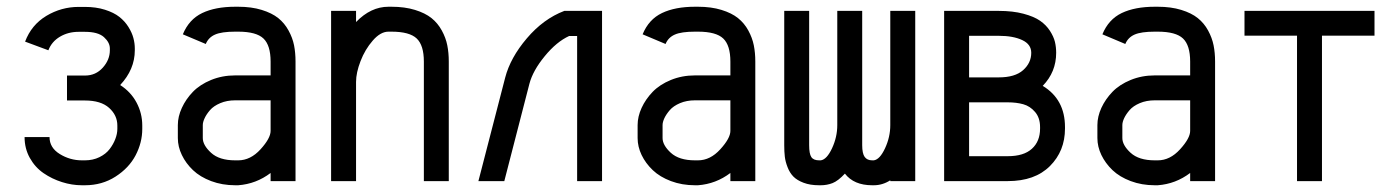

<svg xmlns="http://www.w3.org/2000/svg" viewBox="-20 -532 4092 564"><path d="M302.7 -389.6Q302.7 -407.2 285.4 -422.9Q268.1 -438.5 229.5 -438.5H210.9Q180.2 -438.5 156 -424.1Q131.8 -409.7 122.1 -384.3L53.7 -409.7Q72.3 -459 116.2 -485.4Q160.2 -511.7 210.9 -511.7H229.5Q262.2 -511.7 288.3 -503.4Q314.5 -495.1 330.6 -482.4Q346.7 -469.7 357.2 -452.9Q367.7 -436 371.8 -420.4Q376 -404.8 376 -389.6V-384.3Q376 -328.1 333 -282.2Q364.3 -262.2 381.1 -230.7Q397.9 -199.2 397.9 -163.1V-153.3Q397.9 -113.3 378.4 -75.9Q358.9 -38.6 319.3 -13.2Q279.8 12.2 229.5 12.2H220.7Q191.4 12.2 162.1 2.9Q132.8 -6.3 107.9 -23.4Q83 -40.5 67.6 -68.1Q52.2 -95.7 52.2 -129.4H125.5Q125.5 -98.1 155.5 -79.6Q185.5 -61 220.7 -61H229.5Q252.9 -61 272 -70.3Q291 -79.6 302 -94Q313 -108.4 318.8 -123.8Q324.7 -139.2 324.7 -153.3V-163.1Q324.7 -193.4 300.5 -215.1Q276.4 -236.8 229.5 -236.8H176.8V-310.1H230Q261.2 -310.1 282 -333.3Q302.7 -356.4 302.7 -384.3Z M670.9 -237.3Q646.5 -237.3 627 -229Q607.4 -220.7 596.9 -208.5Q586.4 -196.3 581.1 -184.8Q575.7 -173.3 575.7 -164.6V-126.5Q575.7 -105.5 599.9 -83.3Q624 -61 670.9 -61H679.7Q715.8 -61 745.4 -93.5Q774.9 -126 774.9 -147.5V-237.3ZM670.9 -512.2H679.7Q718.8 -512.2 748.8 -502.9Q778.8 -493.7 797.4 -478.8Q815.9 -463.9 827.6 -442.4Q839.4 -420.9 843.8 -398.9Q848.1 -377 848.1 -351.1V0H774.9V-23.9Q732.4 8.3 679.7 12.2H670.9Q632.8 12.2 600.3 0Q567.9 -12.2 546.9 -32.2Q525.9 -52.2 514.2 -76.7Q502.4 -101.1 502.4 -126.5V-164.6Q502.4 -189.5 514.2 -215.1Q525.9 -240.7 546.6 -262.2Q567.4 -283.7 600.1 -297.1Q632.8 -310.5 670.9 -310.5H774.9V-351.1Q774.9 -398.9 753.9 -418.9Q732.9 -439 679.7 -439H670.9Q630.9 -439 611.6 -430.4Q592.3 -421.9 584.5 -402.8L517.1 -431.2Q535.2 -475.1 574 -493.7Q612.8 -512.2 670.9 -512.2Z M1025.9 0H952.6V-500H1025.9V-467.3Q1069.3 -512.2 1121.1 -512.2H1129.9Q1168.9 -512.2 1199 -502.9Q1229 -493.7 1247.6 -478.8Q1266.1 -463.9 1277.8 -442.4Q1289.6 -420.9 1293.9 -398.9Q1298.3 -377 1298.3 -351.1V0H1225.1V-351.1Q1225.1 -398.9 1204.1 -418.9Q1183.1 -439 1129.9 -439H1121.1Q1097.7 -439 1075 -412.8Q1052.2 -386.7 1039.1 -352.5Q1025.9 -318.4 1025.9 -291.5Z M1463.9 -303.7Q1479 -362.3 1527.6 -419.4Q1576.2 -476.6 1637.7 -500H1748.5V0H1675.3V-426.3H1651.9Q1614.7 -409.2 1580.1 -366.9Q1545.4 -324.7 1535.2 -286.1L1461.4 0H1385.3Z M2021.5 -237.3Q1997.1 -237.3 1977.5 -229Q1958 -220.7 1947.5 -208.5Q1937 -196.3 1931.6 -184.8Q1926.3 -173.3 1926.3 -164.6V-126.5Q1926.3 -105.5 1950.4 -83.3Q1974.6 -61 2021.5 -61H2030.3Q2066.4 -61 2095.9 -93.5Q2125.5 -126 2125.5 -147.5V-237.3ZM2021.5 -512.2H2030.3Q2069.3 -512.2 2099.4 -502.9Q2129.4 -493.7 2147.9 -478.8Q2166.5 -463.9 2178.2 -442.4Q2189.9 -420.9 2194.3 -398.9Q2198.7 -377 2198.7 -351.1V0H2125.5V-23.9Q2083 8.3 2030.3 12.2H2021.5Q1983.4 12.2 1950.9 0Q1918.5 -12.2 1897.5 -32.2Q1876.5 -52.2 1864.7 -76.7Q1853 -101.1 1853 -126.5V-164.6Q1853 -189.5 1864.7 -215.1Q1876.5 -240.7 1897.2 -262.2Q1918 -283.7 1950.7 -297.1Q1983.4 -310.5 2021.5 -310.5H2125.5V-351.1Q2125.5 -398.9 2104.5 -418.9Q2083.5 -439 2030.3 -439H2021.5Q1981.4 -439 1962.2 -430.4Q1942.9 -421.9 1935.1 -402.8L1867.7 -431.2Q1885.7 -475.1 1924.6 -493.7Q1963.4 -512.2 2021.5 -512.2Z M2546.9 -61Q2564.5 -63.5 2579.8 -96.4Q2595.2 -129.4 2595.2 -164.6V-500H2668.5V0H2595.2V-2.4Q2572.3 12.2 2546.9 12.2H2542Q2488.3 12.2 2461.9 -22Q2441.9 -0.5 2425.5 5.9Q2409.2 12.2 2391.1 12.2H2386.2Q2359.9 12.2 2340.6 4.9Q2321.3 -2.4 2310.5 -13.4Q2299.8 -24.4 2293.5 -40.8Q2287.1 -57.1 2285.4 -71.8Q2283.7 -86.4 2283.7 -105V-500H2356.9V-105.5Q2356.9 -80.1 2363.3 -70.6Q2369.6 -61 2386.2 -61H2391.1Q2408.7 -63.5 2424.1 -96.4Q2439.5 -129.4 2439.5 -164.6V-500H2512.7V-105.5Q2512.7 -81.1 2520 -71Q2527.3 -61 2542 -61Z M2753.4 0V-500H2914.1Q2955.1 -500 2986.3 -491.7Q3017.6 -483.4 3035.4 -470.9Q3053.2 -458.5 3064.2 -441.4Q3075.2 -424.3 3078.9 -408.9Q3082.5 -393.6 3082.5 -377Q3082.5 -320.3 3043 -279.8Q3108.4 -240.2 3108.4 -158.7V-154.3Q3108.4 -88.4 3064.2 -44.2Q3020 0 2940.4 0ZM2826.7 -73.2H2940.4Q2987.3 -73.2 3011.2 -95Q3035.2 -116.7 3035.2 -154.3V-158.7Q3035.2 -186 3020.5 -203.1Q3005.9 -220.2 2985.8 -225.8Q2965.8 -231.4 2939.9 -231.4H2826.7ZM2914.1 -304.7Q2961.4 -304.7 2985.4 -325.9Q3009.3 -347.2 3009.3 -377Q3009.3 -401.9 2982.7 -414.3Q2956.1 -426.8 2914.1 -426.8H2826.7V-304.7Z M3372.1 -237.3Q3347.7 -237.3 3328.1 -229Q3308.6 -220.7 3298.1 -208.5Q3287.6 -196.3 3282.2 -184.8Q3276.9 -173.3 3276.9 -164.6V-126.5Q3276.9 -105.5 3301 -83.3Q3325.2 -61 3372.1 -61H3380.9Q3417 -61 3446.5 -93.5Q3476.1 -126 3476.1 -147.5V-237.3ZM3372.1 -512.2H3380.9Q3419.9 -512.2 3450 -502.9Q3480 -493.7 3498.5 -478.8Q3517.1 -463.9 3528.8 -442.4Q3540.5 -420.9 3544.9 -398.9Q3549.3 -377 3549.3 -351.1V0H3476.1V-23.9Q3433.6 8.3 3380.9 12.2H3372.1Q3334 12.2 3301.5 0Q3269 -12.2 3248 -32.2Q3227.1 -52.2 3215.3 -76.7Q3203.6 -101.1 3203.6 -126.5V-164.6Q3203.6 -189.5 3215.3 -215.1Q3227.1 -240.7 3247.8 -262.2Q3268.6 -283.7 3301.3 -297.1Q3334 -310.5 3372.1 -310.5H3476.1V-351.1Q3476.1 -398.9 3455.1 -418.9Q3434.1 -439 3380.9 -439H3372.1Q3332 -439 3312.7 -430.4Q3293.5 -421.9 3285.6 -402.8L3218.3 -431.2Q3236.3 -475.1 3275.1 -493.7Q3314 -512.2 3372.1 -512.2Z M4017.6 -500V-427.2H3863.3V0H3790V-427.2H3635.7V-500Z"/></svg>

Font: Anka/Coder Narrow
Style: Regular
Weight: 400
Width: 3
Monospace: yes
Version: Version 001.100